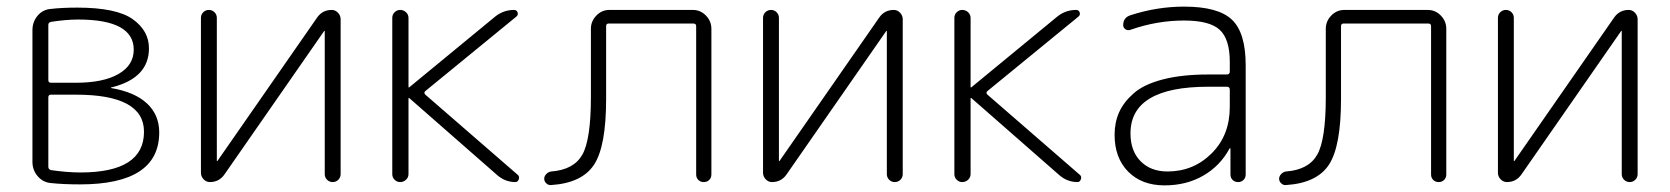

<svg xmlns="http://www.w3.org/2000/svg" viewBox="-20 -550 5045 580"><path d="M126 -256V-46Q126 -38 135 -36Q184 -29 223 -29Q415 -29 415 -152Q415 -264 210 -264H134Q126 -264 126 -256ZM126 -475V-308Q126 -300 134 -300H209Q292 -300 338 -326.5Q384 -353 384 -400Q384 -491 216 -491Q180 -491 134 -484Q126 -482 126 -475ZM134 3Q110 1 94 -17.5Q78 -36 78 -61V-459Q78 -484 93.5 -502.5Q109 -521 133 -523Q168 -527 213 -527Q332 -527 381 -492Q430 -457 430 -404Q430 -314 317 -286Q315 -286 315 -285Q315 -284 316 -284Q387 -272 424 -237.5Q461 -203 461 -150Q461 7 222 7Q171 7 134 3Z M614 0Q603 0 595 -8.5Q587 -17 587 -28V-496Q587 -506 594 -513Q601 -520 611 -520Q621 -520 628 -513Q635 -506 635 -496V-64L636 -63L637 -64L938 -497Q954 -520 982 -520Q993 -520 1001 -511.5Q1009 -503 1009 -492V-24Q1009 -14 1002 -7Q995 0 985 0Q975 0 968 -7Q961 -14 961 -24V-456L960 -457L959 -456L658 -23Q642 0 614 0Z M1165 -24V-496Q1165 -506 1172 -513Q1179 -520 1189 -520Q1199 -520 1206.5 -513Q1214 -506 1214 -496V-287Q1214 -286 1215 -286H1216L1476 -500Q1501 -520 1533 -520Q1541 -520 1543.5 -512.5Q1546 -505 1540 -500L1265 -275Q1259 -270 1265 -264L1545 -21Q1550 -16 1547 -8Q1544 0 1537 0Q1506 0 1482 -21L1216 -254H1215Q1214 -254 1214 -253V-24Q1214 -14 1206.5 -7Q1199 0 1189 0Q1179 0 1172 -7Q1165 -14 1165 -24Z M1645 9Q1637 10 1630.5 4Q1624 -2 1624 -10Q1624 -18 1630.5 -24.5Q1637 -31 1645 -32Q1713 -37 1739 -82.5Q1765 -128 1765 -257V-463Q1765 -486 1781.5 -503Q1798 -520 1821 -520H2073Q2096 -520 2112.5 -503Q2129 -486 2129 -463V-23Q2129 -13 2122.5 -6.5Q2116 0 2106 0Q2096 0 2089.5 -6.5Q2083 -13 2083 -23V-471Q2083 -479 2074 -479H1819Q1811 -479 1811 -471V-251Q1811 -108 1774.5 -52.5Q1738 3 1645 9Z M2312 0Q2301 0 2293 -8.5Q2285 -17 2285 -28V-496Q2285 -506 2292 -513Q2299 -520 2309 -520Q2319 -520 2326 -513Q2333 -506 2333 -496V-64L2334 -63L2335 -64L2636 -497Q2652 -520 2680 -520Q2691 -520 2699 -511.5Q2707 -503 2707 -492V-24Q2707 -14 2700 -7Q2693 0 2683 0Q2673 0 2666 -7Q2659 -14 2659 -24V-456L2658 -457L2657 -456L2356 -23Q2340 0 2312 0Z M2863 -24V-496Q2863 -506 2870 -513Q2877 -520 2887 -520Q2897 -520 2904.5 -513Q2912 -506 2912 -496V-287Q2912 -286 2913 -286H2914L3174 -500Q3199 -520 3231 -520Q3239 -520 3241.5 -512.5Q3244 -505 3238 -500L2963 -275Q2957 -270 2963 -264L3243 -21Q3248 -16 3245 -8Q3242 0 3235 0Q3204 0 3180 -21L2914 -254H2913Q2912 -254 2912 -253V-24Q2912 -14 2904.5 -7Q2897 0 2887 0Q2877 0 2870 -7Q2863 -14 2863 -24Z M3630 -288Q3395 -288 3395 -147Q3395 -94 3425.5 -63Q3456 -32 3507 -32Q3585 -32 3640 -86.5Q3695 -141 3695 -227V-279Q3695 -288 3686 -288ZM3498 10Q3429 10 3388 -31.5Q3347 -73 3347 -143Q3347 -180 3360.5 -210.5Q3374 -241 3404.5 -268Q3435 -295 3492.5 -310Q3550 -325 3630 -325H3686Q3695 -325 3695 -334V-363Q3695 -432 3664.5 -460Q3634 -488 3557 -488Q3475 -488 3395 -460Q3387 -457 3380 -461.5Q3373 -466 3373 -474Q3373 -497 3395 -504Q3475 -530 3557 -530Q3660 -530 3701.5 -490.5Q3743 -451 3743 -353V-23Q3743 -13 3736.5 -6.5Q3730 0 3720 0Q3710 0 3703.5 -6.5Q3697 -13 3697 -23V-101Q3697 -102 3696 -102Q3694 -102 3694 -101Q3666 -49 3615 -19.5Q3564 10 3498 10Z M3865 9Q3857 10 3850.5 4Q3844 -2 3844 -10Q3844 -18 3850.5 -24.5Q3857 -31 3865 -32Q3933 -37 3959 -82.5Q3985 -128 3985 -257V-463Q3985 -486 4001.5 -503Q4018 -520 4041 -520H4293Q4316 -520 4332.5 -503Q4349 -486 4349 -463V-23Q4349 -13 4342.5 -6.5Q4336 0 4326 0Q4316 0 4309.5 -6.5Q4303 -13 4303 -23V-471Q4303 -479 4294 -479H4039Q4031 -479 4031 -471V-251Q4031 -108 3994.5 -52.5Q3958 3 3865 9Z M4532 0Q4521 0 4513 -8.5Q4505 -17 4505 -28V-496Q4505 -506 4512 -513Q4519 -520 4529 -520Q4539 -520 4546 -513Q4553 -506 4553 -496V-64L4554 -63L4555 -64L4856 -497Q4872 -520 4900 -520Q4911 -520 4919 -511.5Q4927 -503 4927 -492V-24Q4927 -14 4920 -7Q4913 0 4903 0Q4893 0 4886 -7Q4879 -14 4879 -24V-456L4878 -457L4877 -456L4576 -23Q4560 0 4532 0Z"/></svg>

Font: Rounded Mplus 1c Light
Style: Regular
Weight: 300
Version: Version 1.059.20150529